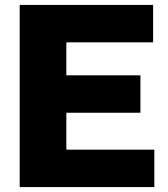

<svg xmlns="http://www.w3.org/2000/svg" viewBox="-20 -760 683 780"><path d="M60 0V-740H602V-588H249.5V-454H550.5V-302H249.5V-152H607V0Z"/></svg>

Font: Encode Sans XBd
Style: Regular
Weight: 800
Designer: Multiple Designers
Foundry: Impallari Type
Version: Version 3.002; ttfautohint (v1.8.3) -l 8 -r 50 -G 200 -x 14 